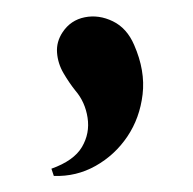

<svg xmlns="http://www.w3.org/2000/svg" viewBox="-20 -122 240 239"><path d="M58 -82Q68 -97 85.5 -100.5Q103 -104 120.5 -95.5Q138 -87 147 -66Q161 -34 157.5 -4.5Q154 25 138.5 48Q123 71 99 84.5Q75 98 47 97L44 88Q72 78 82 61Q92 44 89 24.5Q86 5 74 -9Q66 -19 59 -31Q52 -43 51 -56.5Q50 -70 58 -82Z"/></svg>

Font: Cinzel Eorzea
Style: Regular
Weight: 500
Designer: Natanael Gama
Version: Version 2.000